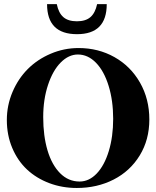

<svg xmlns="http://www.w3.org/2000/svg" viewBox="-20 -913 770 946"><path d="M359.4 -744.6Q211.9 -744.6 211.9 -892.6H259.8Q268.6 -849.1 292.2 -828.6Q315.9 -808.1 358.9 -808.1Q401.9 -808.1 425.5 -828.6Q449.2 -849.1 458.5 -892.6H505.9Q505.9 -744.6 359.4 -744.6ZM358.4 13.2Q286.1 13.2 222.7 -10.7Q159.2 -34.7 113 -77.9Q66.9 -121.1 40.3 -184.1Q13.7 -247.1 13.7 -321.8Q13.7 -394 41.7 -460Q69.8 -525.9 117.2 -573.2Q164.6 -620.6 230 -648.4Q295.4 -676.3 367.2 -676.3Q464.4 -676.3 543.9 -631.6Q623.5 -586.9 669.7 -506.1Q715.8 -425.3 715.8 -324.2Q715.8 -224.6 668.5 -147.2Q621.1 -69.8 539.8 -28.3Q458.5 13.2 358.4 13.2ZM372.1 -18.6Q418.9 -18.6 456.8 -58.3Q494.6 -98.1 516.1 -168.9Q537.6 -239.7 537.6 -327.6Q537.6 -417.5 515.1 -490.2Q492.7 -563 452.9 -603.8Q413.1 -644.5 363.8 -644.5Q318.4 -644.5 279.3 -605.2Q240.2 -565.9 216.6 -494.6Q192.9 -423.3 192.9 -335.9Q192.9 -243.7 214.1 -172.1Q235.4 -100.6 276.1 -59.6Q316.9 -18.6 372.1 -18.6Z"/></svg>

Font: Elstob 18pt
Style: Bold
Weight: 700
Designer: Peter S. Baker
Version: Version 1.015